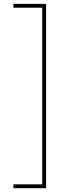

<svg xmlns="http://www.w3.org/2000/svg" viewBox="-20 -860 340 1000"><path d="M220.2 120.1H49.8V100.1H200.2V-819.8H49.8V-839.8H220.2Z"/></svg>

Font: Cooper Hewitt
Style: Thin
Weight: 701
Designer: Village Type and Design LLC
Foundry: Cooper Hewitt Smithsonian Design Museum
Version: 1.000